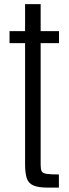

<svg xmlns="http://www.w3.org/2000/svg" viewBox="-20 -879 326 904"><path d="M206.5 4.4Q159.7 4.4 136.5 -6.1Q113.3 -16.6 105.7 -40.8Q98.1 -64.9 98.1 -106V-675.8H24.9V-732.4H98.1V-859.4H171.4V-732.4H257.8V-675.8H171.4V-102.1Q171.4 -82.5 176 -73Q180.7 -63.5 198.7 -60.5Q216.8 -57.6 257.3 -57.6V4.4Z"/></svg>

Font: Antonio Thin
Style: Regular
Weight: 250
Designer: Vernon Adams
Foundry: Vernon Adams
Version: Version 1.002